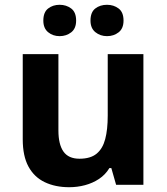

<svg xmlns="http://www.w3.org/2000/svg" viewBox="-20 -823 697 802"><path d="M579 -597V-51H465L445 -121H437Q420 -93 393.5 -75.5Q367 -58 335 -49.5Q303 -41 269 -41Q211 -41 167 -62Q123 -83 99 -127Q75 -171 75 -241V-597H224V-278Q224 -220 245 -190Q266 -160 312 -160Q358 -160 383.5 -181Q409 -202 419.5 -242Q430 -282 430 -340V-597ZM161 -737Q161 -772 181 -787.5Q201 -803 229 -803Q257 -803 277.5 -787.5Q298 -772 298 -737Q298 -704 277.5 -688Q257 -672 229 -672Q201 -672 181 -688.5Q161 -705 161 -737ZM358 -737Q358 -772 378 -787.5Q398 -803 427 -803Q455 -803 475.5 -787.5Q496 -772 496 -737Q496 -704 475.5 -688Q455 -672 427 -672Q399 -672 378.5 -688.5Q358 -705 358 -737Z"/></svg>

Font: Noto Sans Tamil UI
Style: Regular
Weight: 400
Designer: Jelle Bosma - Monotype Design Team
Foundry: Monotype Imaging Inc.
Version: Version 2.004